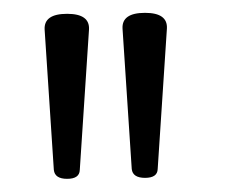

<svg xmlns="http://www.w3.org/2000/svg" viewBox="-20 -638 347 296"><path d="M203.6 -363.8Q184.6 -363.8 183.1 -377.4L168.9 -593.8Q167.5 -618.2 203.6 -618.2Q238.8 -618.2 237.3 -593.8L223.1 -377.4Q222.7 -363.8 203.6 -363.8ZM83.5 -362.3Q64.5 -362.3 63 -376L48.8 -592.3Q47.4 -616.7 83.5 -616.7Q118.7 -616.7 117.2 -592.3L103 -376Q102.5 -362.3 83.5 -362.3Z"/></svg>

Font: Gayathri Thin
Style: Regular
Weight: 100
Designer: Binoy Dominic <binoy.domenic@gmail.com>
Foundry: SMC
Version: Version 1.000